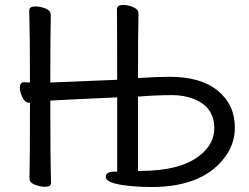

<svg xmlns="http://www.w3.org/2000/svg" viewBox="-20 -737 1007 775"><path d="M544 -47Q709 -47 787 -110Q845 -156 845 -219Q845 -306 761 -338Q722 -353 677 -353Q607 -353 537 -347V-47ZM590 18 551 17Q407 10 407 -23Q407 -41 433 -44H453V-344Q230 -334 183 -331Q183 -105 186 1Q186 17 162 17Q142 17 120.5 8.5Q99 0 99 -17Q101 -106 101 -321L103 -322H99Q81 -322 70.5 -344Q60 -366 60 -383Q60 -405 77 -405L101 -404Q101 -589 98 -695Q98 -711 123 -711Q143 -711 164 -702.5Q185 -694 185 -677Q183 -588 183 -404L453 -415Q453 -604 452 -700Q452 -717 477 -717Q497 -717 518 -708Q539 -699 539 -682Q537 -593 537 -422Q612 -427 665 -427Q791 -427 859.5 -370.5Q928 -314 928 -222Q928 -164 897 -116Q810 18 590 18Z"/></svg>

Font: LXGW WenKai Medium
Style: Regular
Weight: 500
Designer: LXGW / Fontworks Inc.
Foundry: LXGW / Fontworks Inc.
Version: Version 1.501; October 10, 2024